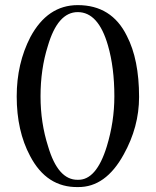

<svg xmlns="http://www.w3.org/2000/svg" viewBox="-20 -723 613 755"><path d="M526.9 -341.7Q526.9 -224 466.3 -115.4Q395.4 13.7 286.9 12.6Q163.4 14.9 98.3 -109.7Q45.7 -208 45.7 -344Q45.7 -473.1 99.4 -577.1Q166.9 -702.9 285.7 -702.9Q419.4 -702.9 478.9 -581.7Q526.9 -489.1 526.9 -341.7ZM429.7 -344Q429.7 -457.1 404.6 -544Q366.9 -675.4 285.7 -675.4Q206.9 -675.4 168 -541.7Q139.4 -451.4 139.4 -344Q139.4 -240 169.1 -147.4Q208 -14.9 285.7 -16Q358.9 -13.7 400 -147.4Q429.7 -244.6 429.7 -344Z"/></svg>

Font: t
Style: Regular
Weight: 400
Designer: Takis Katsoulidis and George D. Matthiopoulos
Foundry: Takis Katsoulidis and George D. Matthiopoulos
Version: Version 1.0 ; ttfautohint (v1.8.1)